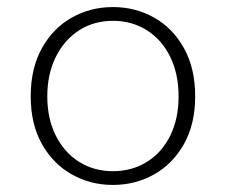

<svg xmlns="http://www.w3.org/2000/svg" viewBox="-20 -512 640 544"><path d="M300 12Q237 12 184 -17.5Q131 -47 99 -103.5Q67 -160 67 -239Q67 -319 99 -376Q131 -433 184 -462.5Q237 -492 300 -492Q363 -492 416 -462.5Q469 -433 501 -376Q533 -319 533 -239Q533 -160 501 -103.5Q469 -47 416 -17.5Q363 12 300 12ZM300 -27Q354 -27 396.5 -53.5Q439 -80 462.5 -128Q486 -176 486 -239Q486 -302 462.5 -350.5Q439 -399 396.5 -426Q354 -453 300 -453Q246 -453 204 -426Q162 -399 138 -350.5Q114 -302 114 -239Q114 -176 138 -128Q162 -80 204 -53.5Q246 -27 300 -27Z"/></svg>

Font: Source Code Pro ExtraLight Light
Style: Regular
Weight: 300
Monospace: yes
Version: Version 1.018;hotconv 1.0.116;makeotfexe 2.5.65601